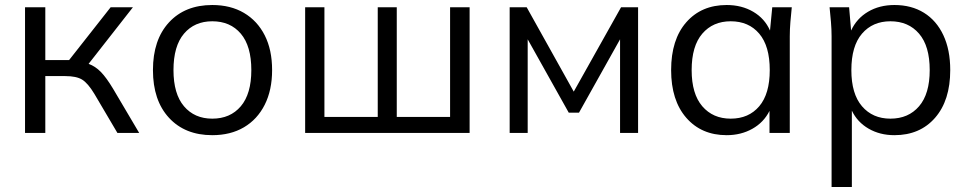

<svg xmlns="http://www.w3.org/2000/svg" viewBox="-20 -531 3868 767"><path d="M80 0V-502H161V-291H256L422 -502H511L334 -276Q361 -266 383 -243.5Q405 -221 432 -176L536 0H449L357 -156Q331 -199 308 -213Q285 -227 241 -227H161V0Z M828 9Q719 9 655 -60.5Q591 -130 591 -251Q591 -372 655 -441.5Q719 -511 828 -511Q901 -511 954.5 -479.5Q1008 -448 1037.5 -390Q1067 -332 1067 -251Q1067 -171 1037.5 -112.5Q1008 -54 954.5 -22.5Q901 9 828 9ZM828 -57Q900 -57 942 -106.5Q984 -156 984 -251Q984 -347 942 -396.5Q900 -446 828 -446Q757 -446 715 -396.5Q673 -347 673 -251Q673 -156 715 -106.5Q757 -57 828 -57Z M1199 0V-502H1276V-64H1489V-502H1565V-64H1778V-502H1856V0Z M2016 0V-502H2084L2272 -165L2461 -502H2529V0H2457V-374L2293 -81H2252L2088 -374V0Z M2883 9Q2782 9 2721.5 -60.5Q2661 -130 2661 -251Q2661 -373 2721.5 -442Q2782 -511 2883 -511Q2943 -511 2989 -484Q3035 -457 3056 -409L3065 -502H3143Q3140 -473 3137.5 -443.5Q3135 -414 3135 -386V0H3054V-88Q3031 -42 2985.5 -16.5Q2940 9 2883 9ZM2899 -57Q2971 -57 3013 -106.5Q3055 -156 3055 -251Q3055 -347 3013 -396.5Q2971 -446 2899 -446Q2828 -446 2785.5 -396.5Q2743 -347 2743 -251Q2743 -156 2785.5 -106.5Q2828 -57 2899 -57Z M3302 216V-386Q3302 -414 3299.5 -443.5Q3297 -473 3294 -502H3372L3380 -409Q3402 -457 3447.5 -484Q3493 -511 3553 -511Q3621 -511 3671 -480Q3721 -449 3748.5 -390.5Q3776 -332 3776 -251Q3776 -130 3715.5 -60.5Q3655 9 3553 9Q3495 9 3450 -17Q3405 -43 3383 -89V216ZM3537 -57Q3609 -57 3651.5 -106.5Q3694 -156 3694 -251Q3694 -347 3651.5 -396.5Q3609 -446 3537 -446Q3466 -446 3423.5 -396.5Q3381 -347 3381 -251Q3381 -156 3423.5 -106.5Q3466 -57 3537 -57Z"/></svg>

Font: Mulish
Style: Regular
Weight: 400
Designer: Vernon Adams
Foundry: Vernon Adams
Version: Version 3.603; ttfautohint (v1.8.3)